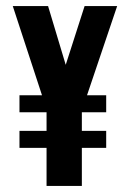

<svg xmlns="http://www.w3.org/2000/svg" viewBox="-20 -611 427 631"><path d="M133 0V-125H44V-181H133V-242H44V-298H118L22 -591H138L196 -398L258 -591H365L266 -298H329V-242H249V-181H329V-125H249V0Z"/></svg>

Font: Alumni Sans
Style: Bold
Weight: 700
Designer: Robert E. Leuschke
Foundry: Robert E. Leuschke
Version: Version 1.018